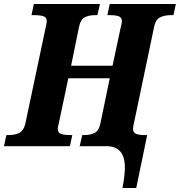

<svg xmlns="http://www.w3.org/2000/svg" viewBox="-42 -734 903 964"><path d="M585 107Q585 0 493 0H358L371 -56H382Q414 -56 434.5 -67.5Q455 -79 462 -114L509 -341H301L253 -114Q248 -96 248 -87Q248 -68 263.5 -62Q279 -56 309 -56H321L309 0H-22L-10 -56H2Q35 -56 56 -67.5Q77 -79 85 -112L186 -590Q188 -601 190.5 -612Q193 -623 193 -627Q193 -646 177 -652Q161 -658 128 -658H116L128 -714H460L447 -658H436Q403 -658 382.5 -646.5Q362 -635 355 -600L315 -404H523L564 -596Q570 -619 570 -627Q570 -646 554.5 -652Q539 -658 509 -658H497L509 -714H841L829 -658H817Q783 -658 761 -646.5Q739 -635 732 -600L631 -118Q626 -99 626 -87Q626 -70 638.5 -63.5Q651 -57 674 -56H697L642 210H573Q585 146 585 107Z"/></svg>

Font: Noto Serif NarrowExtraBold
Style: Italic
Weight: 800
Width: 4
Italic angle: -12°
Designer: Monotype Design Team
Foundry: Monotype Imaging Inc.
Version: Version 1.001